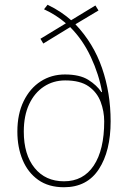

<svg xmlns="http://www.w3.org/2000/svg" viewBox="-20 -777 540 807"><path d="M180 -757Q211 -742 235.5 -725.5Q260 -709 279 -692L381 -754L394 -733L297 -675Q373 -595 409 -490.5Q445 -386 445 -267Q445 -142 395.5 -66Q346 10 249 10Q184 10 140.5 -21Q97 -52 75 -105Q53 -158 53 -224Q53 -298 79.5 -352Q106 -406 151 -435Q196 -464 253 -464Q315 -464 351 -441.5Q387 -419 406 -390H409Q396 -464 362 -537Q328 -610 275 -663L162 -594L150 -614L257 -679Q217 -714 165 -738ZM254 -439Q204 -439 164.5 -413Q125 -387 102.5 -339Q80 -291 80 -224Q80 -127 125.5 -71Q171 -15 249 -15Q330 -15 374 -81Q418 -147 418 -267Q418 -309 403 -349Q388 -389 352.5 -414Q317 -439 254 -439Z"/></svg>

Font: Noto Sans Bengali SemiCondensed Thin
Style: Regular
Weight: 100
Width: 4
Designer: Joana Ranito - Universal Thirst; Jelle Bosma - Monotype Design Team
Foundry: Universal Thirst ehf.
Version: Version 3.000; ttfautohint (v1.8.4.7-5d5b)